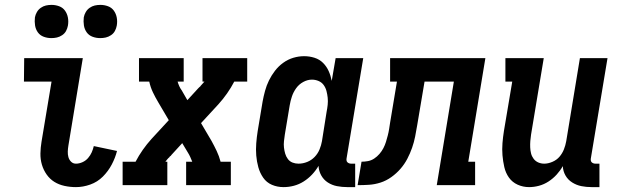

<svg xmlns="http://www.w3.org/2000/svg" viewBox="-20 -758 2540 786"><path d="M291 8Q267 8 244 3Q221 -2 202.5 -13.5Q184 -25 171 -43.5Q158 -62 151.5 -84Q145 -106 145.5 -130Q146 -154 150 -178L191 -424H78L79 -520H319L260 -162Q258 -150 257.5 -138Q257 -126 260 -115Q263 -104 271 -96Q279 -88 291 -88Q304 -88 317.5 -94Q331 -100 340.5 -111Q350 -122 355.5 -134.5Q361 -147 364 -160L459 -140Q452 -112 437.5 -84.5Q423 -57 401 -35Q379 -13 349.5 -2.5Q320 8 291 8ZM390 -602Q374 -602 359 -607.5Q344 -613 335 -625.5Q326 -638 323.5 -654Q321 -670 323 -687Q325 -698 331 -708.5Q337 -719 347 -726Q357 -733 368 -735.5Q379 -738 391 -738Q407 -738 422 -732.5Q437 -727 446 -714.5Q455 -702 458 -686Q461 -670 458 -653Q456 -642 450.5 -631.5Q445 -621 434.5 -614Q424 -607 413 -604.5Q402 -602 390 -602ZM190 -602Q174 -602 159 -607.5Q144 -613 135 -625.5Q126 -638 123.5 -654Q121 -670 123 -687Q125 -698 131 -708.5Q137 -719 147 -726Q157 -733 168 -735.5Q179 -738 191 -738Q207 -738 222 -732.5Q237 -727 246 -714.5Q255 -702 258 -686Q261 -670 258 -653Q256 -642 250.5 -631.5Q245 -621 234.5 -614Q224 -607 213 -604.5Q202 -602 190 -602Z M482 0V-96H535Q548 -121 564.5 -144.5Q581 -168 600 -189L671 -266L628 -339Q616 -359 606 -380Q596 -401 591 -424H549V-520H732V-424H707Q710 -414 714 -405Q718 -396 724 -388L747 -348L791 -396Q792 -397 793 -398Q794 -399 795 -400Q796 -401 797 -402Q798 -403 800 -404V-405Q804 -409 808 -414Q812 -419 817 -424H809V-520H992V-424H939Q926 -399 909.5 -375.5Q893 -352 874 -331L803 -254L846 -181Q857 -161 867 -140Q877 -119 883 -96H925V0H742V-96H767Q763 -106 759 -115Q755 -124 750 -132L726 -172L682 -124Q681 -123 680.5 -122Q680 -121 679 -120Q677 -119 676 -118Q675 -117 674 -116V-115Q669 -111 665 -106Q661 -101 657 -96H665V0Z M1141 8Q1115 8 1093 -1.5Q1071 -11 1057.5 -30.5Q1044 -50 1037.5 -73.5Q1031 -97 1029 -121.5Q1027 -146 1029 -171.5Q1031 -197 1035 -222L1055 -342Q1059 -364 1065 -386Q1071 -408 1081 -428.5Q1091 -449 1105.5 -468Q1120 -487 1139.5 -501Q1159 -515 1181 -521.5Q1203 -528 1225 -528Q1247 -528 1267.5 -521.5Q1288 -515 1302.5 -500.5Q1317 -486 1325.5 -467Q1334 -448 1338 -427L1354 -520H1467L1399 -111Q1398 -107 1398.5 -102Q1399 -97 1402 -94Q1405 -91 1409 -89.5Q1413 -88 1418 -88H1434V8H1402Q1380 8 1359.5 4Q1339 0 1322 -11Q1305 -22 1295 -40Q1285 -58 1284 -79Q1273 -60 1257.5 -43.5Q1242 -27 1223 -15Q1204 -3 1183 2.5Q1162 8 1141 8ZM1202 -88Q1220 -88 1237.5 -95Q1255 -102 1268 -115.5Q1281 -129 1288 -146Q1295 -163 1298 -180L1317 -300Q1320 -315 1321.5 -329.5Q1323 -344 1321.5 -358Q1320 -372 1316.5 -385.5Q1313 -399 1305 -410Q1297 -421 1284 -426.5Q1271 -432 1257 -432Q1239 -432 1221.5 -422.5Q1204 -413 1192.5 -397Q1181 -381 1175 -363Q1169 -345 1166 -327L1146 -207Q1144 -193 1142.5 -180Q1141 -167 1142.5 -154Q1144 -141 1147.5 -129Q1151 -117 1158.5 -107Q1166 -97 1177.5 -92.5Q1189 -88 1202 -88Z M1444 0 1460 -96Q1473 -96 1486.5 -98.5Q1500 -101 1512 -109Q1524 -117 1533.5 -128Q1543 -139 1549.5 -151.5Q1556 -164 1560 -177Q1564 -190 1567.5 -203.5Q1571 -217 1573 -230Q1575 -243 1577 -256L1605 -424H1577V-520H1967L1897 -96H1925V0H1768L1838 -424H1718L1688 -246Q1684 -222 1679.5 -199Q1675 -176 1667 -153Q1659 -130 1647.5 -108Q1636 -86 1619.5 -67Q1603 -48 1582 -33Q1561 -18 1537.5 -10.5Q1514 -3 1490.5 -1.5Q1467 0 1444 0Z M2146 8Q2121 8 2099 -2Q2077 -12 2063.5 -31Q2050 -50 2044.5 -74Q2039 -98 2037 -122.5Q2035 -147 2037 -172Q2039 -197 2043 -222L2077 -424H2049V-520H2206L2154 -207Q2152 -194 2151 -181Q2150 -168 2150.5 -155Q2151 -142 2154 -130Q2157 -118 2164.5 -108Q2172 -98 2183.5 -93Q2195 -88 2208 -88Q2224 -88 2241.5 -95.5Q2259 -103 2270.5 -116.5Q2282 -130 2288.5 -146.5Q2295 -163 2298 -180L2354 -520H2467L2399 -111Q2398 -107 2398.5 -102Q2399 -97 2402 -94Q2405 -91 2409 -89.5Q2413 -88 2418 -88H2434V8H2402Q2380 8 2360 4Q2340 0 2322.5 -11Q2305 -22 2295 -39.5Q2285 -57 2284 -78Q2274 -60 2259 -43.5Q2244 -27 2225.5 -15Q2207 -3 2186.5 2.5Q2166 8 2146 8Z"/></svg>

Font: Iosevka Curly Slab
Style: Bold Italic
Weight: 700
Italic angle: -9°
Monospace: yes
Designer: Belleve Invis
Foundry: Belleve Invis
Version: Version 22.1.2; ttfautohint (v1.8.4)